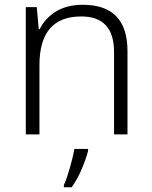

<svg xmlns="http://www.w3.org/2000/svg" viewBox="-20 -562 636 803"><path d="M326.2 -542C281.2 -542 243.7 -532.2 212.9 -513.2C182.1 -493.7 160.2 -469.2 146 -439.9H142.1L133.8 -532.2H87.9V0H145V-290C145 -425.3 203.1 -493.2 319.8 -493.2C409.7 -493.2 457 -445.3 457 -344.2V0H513.2V-348.1C513.2 -481.4 447.3 -542 326.2 -542ZM348.6 61H291C284.2 102.1 262.2 181.2 247.1 211.9V221.2H279.8C295.9 198.2 310.1 172.9 322.3 144C334.5 115.2 343.3 89.8 348.6 67.9Z"/></svg>

Font: Noto Reveo Sans
Style: Regular
Weight: 300
Designer: Monotype Design Team
Foundry: Monotype Imaging Inc.
Version: Version 2.007